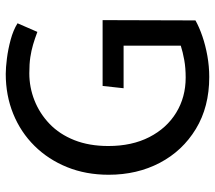

<svg xmlns="http://www.w3.org/2000/svg" viewBox="-60 -674 748 668"><g transform="rotate(-90 314.0 -340.0)"><path d="M341 -284H489V-85Q467 -78 439.5 -73Q412 -68 378 -68Q310 -68 256 -101Q202 -134 171 -194.5Q140 -255 140 -337Q140 -404 160.5 -455.5Q181 -507 217 -541.5Q253 -576 298.5 -594Q344 -612 393 -612Q426 -612 449 -608.5Q472 -605 492.5 -599Q513 -593 537 -584L567 -653Q543 -668 509.5 -677Q476 -686 444 -690Q412 -694 391 -694Q316 -694 252 -668Q188 -642 140.5 -594Q93 -546 66.5 -480.5Q40 -415 40 -336Q40 -237 81.5 -158Q123 -79 199.5 -32.5Q276 14 380 14Q417 14 453.5 7.5Q490 1 522 -10Q554 -21 577 -34L578 -357H349Z"/></g></svg>

Font: Catamaran Thin Medium
Style: Regular
Weight: 500
Version: Version 2.000